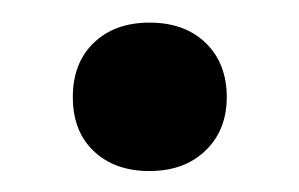

<svg xmlns="http://www.w3.org/2000/svg" viewBox="-20 -148 271 174"><path d="M46 -60Q46 -91 65 -109.2Q84 -127.5 115.5 -127.5Q147.5 -127.5 166.5 -109Q185.5 -90.5 185.5 -60Q185.5 -30 166.2 -11.5Q147 7 115.5 7Q84 7 65 -11Q46 -29 46 -60Z"/></svg>

Font: Encode Sans Semi Condensed Medium
Style: Regular
Weight: 500
Width: 4
Designer: Multiple Designers
Foundry: Impallari Type
Version: Version 2.000